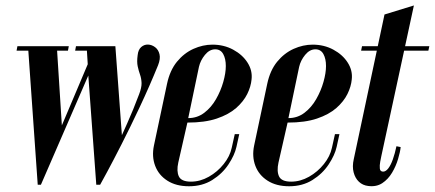

<svg xmlns="http://www.w3.org/2000/svg" viewBox="-20 -660 1554 686"><path d="M39.2 -479 42.2 -495H225.8L222.8 -479H184L201 -212L293.5 -430.5L290.5 -479H248.5L251.5 -495H392.2L415.5 -177Q424 -196 434.6 -219.6Q445.2 -243.2 456 -269.5Q466.8 -295.8 477 -323.2Q486.2 -347 485.8 -363.2Q485.2 -379.5 480.4 -393.1Q475.5 -406.8 472 -423Q468.5 -439.2 471.8 -462.8Q473.8 -482.5 484.5 -491.9Q495.2 -501.2 508.9 -500.8Q522.5 -500.2 534.2 -491.4Q546 -482.5 549.9 -466.2Q553.8 -450 544.8 -427Q513.8 -350.8 479.4 -277.8Q445 -204.8 414.5 -144.9Q384 -85 363.2 -46.5Q342.5 -8 337.8 0H324L295.5 -390.2L126.2 0H114.8L81.2 -479Z M530 -140 576.8 -360.5Q587 -408.5 612.2 -439.4Q637.5 -470.2 671.1 -485.4Q704.8 -500.5 739 -500.5Q780 -500.5 813.2 -482.5Q846.5 -464.5 864.5 -436.1Q882.5 -407.8 878.8 -376.2Q876.5 -350.8 863.4 -324.1Q850.2 -297.5 823.8 -274.1Q797.2 -250.8 754.6 -236.4Q712 -222 649.5 -222L617 -79.2Q610.2 -48.2 619.1 -29.6Q628 -11 662.2 -11Q695.2 -11 726.1 -28.5Q757 -46 779.2 -73.8Q801.5 -101.5 808 -132.2L818.8 -180.8H834.8L824.8 -135.2Q818.2 -105.5 796.2 -72.4Q774.2 -39.2 738.5 -16.9Q702.8 5.5 655.2 5.5Q609.2 5.5 578.1 -14.4Q547 -34.2 534.4 -67.5Q521.8 -100.8 530 -140ZM652.5 -238Q684.8 -238 709.9 -257.1Q735 -276.2 751.9 -305.9Q768.8 -335.5 777.8 -367.4Q786.8 -399.2 786.8 -424Q786.8 -450 777.5 -466.9Q768.2 -483.8 749 -483.8Q728.5 -483.8 712.2 -463.9Q696 -444 690.8 -421Z M888 -140 934.8 -360.5Q945 -408.5 970.2 -439.4Q995.5 -470.2 1029.1 -485.4Q1062.8 -500.5 1097 -500.5Q1138 -500.5 1171.2 -482.5Q1204.5 -464.5 1222.5 -436.1Q1240.5 -407.8 1236.8 -376.2Q1234.5 -350.8 1221.4 -324.1Q1208.2 -297.5 1181.8 -274.1Q1155.2 -250.8 1112.6 -236.4Q1070 -222 1007.5 -222L975 -79.2Q968.2 -48.2 977.1 -29.6Q986 -11 1020.2 -11Q1053.2 -11 1084.1 -28.5Q1115 -46 1137.2 -73.8Q1159.5 -101.5 1166 -132.2L1176.8 -180.8H1192.8L1182.8 -135.2Q1176.2 -105.5 1154.2 -72.4Q1132.2 -39.2 1096.5 -16.9Q1060.8 5.5 1013.2 5.5Q967.2 5.5 936.1 -14.4Q905 -34.2 892.4 -67.5Q879.8 -100.8 888 -140ZM1010.5 -238Q1042.8 -238 1067.9 -257.1Q1093 -276.2 1109.9 -305.9Q1126.8 -335.5 1135.8 -367.4Q1144.8 -399.2 1144.8 -424Q1144.8 -450 1135.5 -466.9Q1126.2 -483.8 1107 -483.8Q1086.5 -483.8 1070.2 -463.9Q1054 -444 1048.8 -421Z M1353.8 -608.2 1458.8 -640.5 1342.2 -101Q1341 -95.2 1338.5 -82.2Q1336 -69.2 1337.1 -58Q1338.2 -46.8 1349 -46.8Q1358.2 -46.8 1367.2 -58.2Q1376.2 -69.8 1383.6 -90.6Q1391 -111.5 1396.5 -137.5L1411.5 -134.5Q1409.8 -117 1402.2 -91.8Q1394.8 -66.5 1380.8 -43Q1366.8 -19.5 1345.8 -5.6Q1324.8 8.2 1295.8 4.5Q1276 2.2 1262.5 -10.5Q1249 -23.2 1243.5 -44.2Q1238 -65.2 1244 -91.5ZM1416.8 -479 1420.2 -495H1514L1510.5 -479ZM1270.2 -479 1273.5 -495H1336.2L1332.8 -479Z"/></svg>

Font: Emberly Black
Style: Italic
Weight: 900
Italic angle: -12°
Designer: Rajesh Rajput
Foundry: Rajesh Rajput
Version: Version 1.000